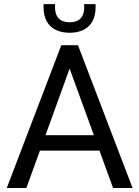

<svg xmlns="http://www.w3.org/2000/svg" viewBox="-20 -936 693 956"><path d="M111.3 0H13.7L285.2 -710.9H346.2V-648.4ZM307.1 -648.4V-710.9H368.2L640.1 0H543ZM531.2 -186H131.3V-262.7H531.2ZM326.7 -772.9Q287.1 -772.9 257.8 -787.1Q228.5 -801.3 212.6 -829.8Q196.8 -858.4 196.8 -901.4Q196.8 -905.3 196.8 -908.7Q196.8 -912.1 197.3 -915.5H254.9Q254.4 -912.1 254.2 -908.7Q253.9 -905.3 253.9 -901.4Q253.9 -877 261.7 -859.9Q269.5 -842.8 285.9 -834Q302.2 -825.2 326.7 -825.2Q351.6 -825.2 367.7 -834Q383.8 -842.8 391.6 -859.9Q399.4 -877 399.4 -901.4Q399.4 -905.3 399.2 -908.7Q398.9 -912.1 398.4 -915.5H455.6Q456.1 -912.1 456.1 -908.7Q456.1 -905.3 456.1 -901.4Q456.1 -858.4 440.2 -829.8Q424.3 -801.3 395.3 -787.1Q366.2 -772.9 326.7 -772.9Z"/></svg>

Font: Heebo
Style: Regular
Weight: 400
Designer: Oded Ezer
Foundry: Ezer Type House
Version: Version 3.100